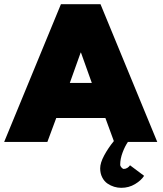

<svg xmlns="http://www.w3.org/2000/svg" viewBox="-36 -680 782 920"><path d="M545 220Q528 220 511.2 215Q494.5 210 479 199.5Q463.5 189 453.8 170Q444 151 444 126.5Q444 100.5 463.2 64.8Q482.5 29 509.5 -4L469 -114.5H233.5L191 0H-16L256 -660H445.5L717.5 0H577Q563 20 551.5 50.5Q540 81 540 109Q540 116 546.2 122.8Q552.5 129.5 557 129.5Q566.5 129.5 574.8 124Q583 118.5 587 112L654.5 162.5Q640.5 184.5 611 202.2Q581.5 220 545 220ZM298.5 -282.5H404L352 -428H350.5Z"/></svg>

Font: League Spartan Black
Style: Regular
Weight: 900
Foundry: The League of Moveable Type
Version: Version 2.002